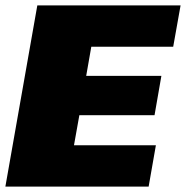

<svg xmlns="http://www.w3.org/2000/svg" viewBox="-67 -695 692 715"><path d="M72 -675H605.5L578 -521H273L254 -412.5H534L508.5 -266H228.5L208.5 -154H513.5L486.5 0H-47Z"/></svg>

Font: Rudi
Style: Regular
Weight: 400
Italic angle: -10°
Designer: Tyler Finck
Foundry: Etcetera Type Company
Version: Version 1.111; ttfautohint (v1.8.4)